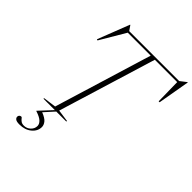

<svg xmlns="http://www.w3.org/2000/svg" viewBox="-269 -891 1266 1266"><g transform="rotate(45 364.5 -258.0)"><path d="M139.5 232.5Q113.5 232.5 103.2 224.8Q93 217 93 206Q93 198 98.5 192.2Q104 186.5 113 186.5Q117 186.5 122.2 194Q127.5 201.5 137.8 209.2Q148 217 166 217Q192.5 217 212 198.5Q231.5 180 231.5 155Q231.5 137 215 120.8Q198.5 104.5 155.5 90.5V88.5L238 0H131.5L133 -6L222.5 -18L431 -701H217L112 -523.5L104 -526.5L190.5 -749H193L216.5 -715H682L726 -749H729L690 -525H681L678 -701H469.5L260.5 -18L346 -6L344 0H251.5L189 69Q228.5 84.5 242.8 102.5Q257 120.5 257 139Q257 177.5 224 205Q191 232.5 139.5 232.5Z"/></g></svg>

Font: Newsreader 72pt ExtraLight
Style: Italic
Weight: 275
Italic angle: -17°
Designer: Hugues Gentile
Foundry: Production Type
Version: Version 1.003; ttfautohint (v1.8.3)